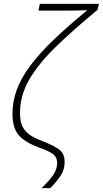

<svg xmlns="http://www.w3.org/2000/svg" viewBox="-20 -780 534 998"><path d="M196 198Q236 159 256.5 129.5Q277 100 277 67Q277 36 253.5 19.5Q230 3 181 -14Q114 -38 79.5 -75Q45 -112 45 -189Q45 -253 67 -313Q89 -373 135.5 -436Q182 -499 256 -570.5Q330 -642 434 -727Q408 -726 384 -725.5Q360 -725 331 -725H180L187 -760H494L487 -729Q360 -624 270 -536.5Q180 -449 132 -366.5Q84 -284 84 -192Q84 -149 97 -122.5Q110 -96 135 -79Q160 -62 197 -48Q252 -27 284 -5.5Q316 16 316 62Q316 103 294 135Q272 167 241 198Z"/></svg>

Font: Noto Sans Disp ExtLt
Style: Italic
Weight: 200
Italic angle: -12°
Designer: Monotype Design Team
Foundry: Monotype Imaging Inc.
Version: Version 2.000;GOOG;noto-source:20170915:90ef993387c0